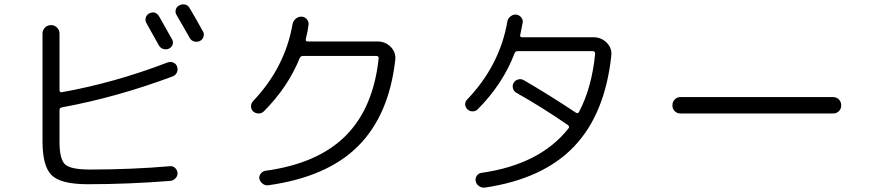

<svg xmlns="http://www.w3.org/2000/svg" viewBox="-20 -850 4040 893"><path d="M672.9 -787.1Q702.1 -801.8 719.7 -774.4Q765.6 -693.4 780.3 -667Q787.1 -655.3 782.7 -642.6Q778.3 -629.9 766.1 -624Q753.9 -618.2 740.2 -622.1Q726.6 -626 719.7 -637.7Q693.4 -685.5 661.1 -742.2Q654.3 -753.9 657.7 -767.1Q661.1 -780.3 672.9 -787.1ZM862.3 -811.5Q889.6 -766.6 923.8 -704.1Q930.7 -692.4 926.3 -678.7Q921.9 -665 909.2 -659.2Q896.5 -653.3 882.8 -657.2Q869.1 -661.1 862.3 -673.8Q828.1 -733.4 801.8 -779.3Q793.9 -791 797.4 -804.7Q800.8 -818.4 814 -825.2Q827.1 -832 841.3 -828.6Q855.5 -825.2 862.3 -811.5ZM387.7 6.8Q264.6 6.8 221.2 -34.2Q177.7 -75.2 177.7 -193.4V-694.3Q177.7 -710 189.5 -721.7Q201.2 -733.4 217.8 -733.4Q233.4 -733.4 245.1 -721.7Q256.8 -710 256.8 -694.3V-430.7Q256.8 -425.8 259.8 -422.9Q262.7 -419.9 266.6 -420.9Q512.7 -464.8 759.8 -559.6Q773.4 -564.5 786.6 -558.6Q799.8 -552.7 803.7 -540Q808.6 -526.4 802.7 -513.2Q796.9 -500 784.2 -495.1Q523.4 -397.5 267.6 -350.6Q256.8 -348.6 256.8 -337.9V-190.4Q256.8 -109.4 282.7 -85.4Q308.6 -61.5 397.5 -61.5Q592.8 -61.5 771.5 -77.1Q785.2 -78.1 794.9 -68.4Q804.7 -58.6 805.7 -45.9Q806.6 -32.2 796.9 -21.5Q787.1 -10.7 773.4 -8.8Q578.1 6.8 387.7 6.8Z M1207 -332Q1197.3 -322.3 1182.6 -322.3Q1168 -322.3 1157.2 -332Q1147.5 -341.8 1147.5 -355.5Q1147.5 -369.1 1157.2 -379.9Q1305.7 -536.1 1340.8 -738.3Q1343.8 -752.9 1356 -763.2Q1368.2 -773.4 1383.3 -772.5Q1398.4 -771.5 1407.7 -759.8Q1417 -748 1415 -733.4Q1412.1 -709 1402.3 -668Q1400.4 -657.2 1411.1 -657.2H1735.4Q1772.5 -657.2 1797.4 -631.8Q1822.3 -606.4 1818.4 -571.3Q1789.1 -313.5 1645 -169.9Q1501 -26.4 1227.5 11.7Q1213.9 13.7 1202.1 4.9Q1190.4 -3.9 1186.5 -17.6Q1183.6 -30.3 1192.4 -42Q1201.2 -53.7 1214.8 -55.7Q1458 -88.9 1587.4 -218.3Q1716.8 -347.7 1741.2 -579.1Q1742.2 -583 1739.3 -586.4Q1736.3 -589.8 1731.4 -589.8H1388.7Q1378.9 -589.8 1374 -580.1Q1319.3 -444.3 1207 -332Z M2202.1 -341.8Q2192.4 -332 2178.2 -332Q2164.1 -332 2153.8 -341.8Q2143.6 -351.6 2143.6 -365.2Q2143.6 -378.9 2154.3 -388.7Q2304.7 -546.9 2339.8 -750Q2341.8 -763.7 2354 -773.4Q2366.2 -783.2 2379.9 -782.2Q2393.6 -781.2 2403.3 -770Q2413.1 -758.8 2411.1 -745.1Q2410.2 -741.2 2399.4 -686.5Q2397.5 -676.8 2408.2 -676.8H2740.2Q2776.4 -676.8 2801.8 -651.4Q2827.1 -626 2823.2 -590.8Q2793.9 -319.3 2649.9 -168.5Q2505.9 -17.6 2235.4 22.5Q2220.7 24.4 2208 15.6Q2195.3 6.8 2192.4 -7.8Q2189.5 -20.5 2197.3 -32.2Q2205.1 -43.9 2218.8 -45.9Q2492.2 -85 2624 -252.9Q2630.9 -260.7 2621.1 -268.6Q2499 -352.5 2380.9 -418.9Q2369.1 -425.8 2365.7 -439.5Q2362.3 -453.1 2369.1 -464.8Q2376 -476.6 2390.1 -480.5Q2404.3 -484.4 2417 -476.6Q2530.3 -411.1 2658.2 -326.2Q2668 -320.3 2672.9 -329.1Q2732.4 -441.4 2748 -599.6Q2749 -603.5 2745.6 -607.9Q2742.2 -612.3 2738.3 -612.3H2388.7Q2376 -612.3 2373 -601.6Q2319.3 -460 2202.1 -341.8Z M3144.5 -322.3Q3128.9 -322.3 3118.2 -333Q3107.4 -343.8 3107.4 -359.9Q3107.4 -376 3118.2 -387.2Q3128.9 -398.4 3144.5 -398.4H3855.5Q3871.1 -398.4 3881.8 -387.2Q3892.6 -376 3892.6 -359.9Q3892.6 -343.8 3881.8 -333Q3871.1 -322.3 3855.5 -322.3Z"/></svg>

Font: Rounded-X Mgen+ 2m regular
Style: Regular
Weight: 400
Designer: [Source Han Sans]
Ryoko NISHIZUKA  (kana & ideographs); Paul D. Hunt (Latin, Greek & Cyrillic); Wenlong ZHANG  (bopomofo
Version: Version 1.059.20150602